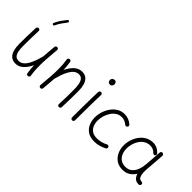

<svg xmlns="http://www.w3.org/2000/svg" viewBox="34 -1670 2505 2505"><g transform="rotate(45 1286.0 -418.0)"><path d="M504.4 -481.9Q494.6 -377.4 489.7 -303.5Q484.9 -229.5 484.9 -172.9Q484.9 -125 488.3 -84.7Q491.7 -44.4 498 -3.9Q500.5 8.3 493.9 15.9Q487.3 23.4 478 25.9Q467.3 28.3 456.8 23.2Q446.3 18.1 444.3 4.4Q439 -28.8 435.8 -61.8Q432.6 -94.7 431.2 -130.4Q410.6 -87.4 383.3 -51.8Q356 -16.1 321.3 5.4Q286.6 26.9 243.7 26.9Q188.5 26.9 156.5 -2.4Q124.5 -31.7 111.3 -79.6Q98.1 -127.4 98.1 -182.6Q98.1 -258.3 99.1 -333Q100.1 -407.7 104.5 -489.3Q105 -499.5 112.3 -507.6Q119.6 -515.6 131.8 -515.6Q145.5 -515.6 152.3 -507.6Q159.2 -499.5 158.7 -488.3Q155.3 -415 154.1 -348.6Q152.8 -282.2 152.8 -203.6Q152.8 -155.3 160.2 -115.2Q167.5 -75.2 188 -51.3Q208.5 -27.3 247.6 -27.3Q286.6 -27.3 316.4 -51.8Q346.2 -76.2 368.4 -116Q390.6 -155.8 406.7 -202.9Q422.9 -250 434.1 -294.9Q434.6 -296.9 435.1 -298.3Q437.5 -338.4 441.4 -385.3Q445.3 -432.1 450.7 -487.3Q451.7 -500.5 460.9 -506.3Q470.2 -512.2 481 -511.2Q490.7 -510.3 498 -502.9Q505.4 -495.6 504.4 -481.9ZM346.7 -859.9Q352.1 -855.5 353 -848.1Q354 -840.8 349.6 -835.4Q322.3 -801.3 298.1 -766.8Q273.9 -732.4 253.4 -687Q250.5 -680.7 243.7 -678Q236.8 -675.3 230.5 -678.2Q224.1 -680.7 221.4 -687.7Q218.8 -694.8 221.7 -701.2Q243.7 -749.5 269.3 -786.1Q294.9 -822.8 322.3 -856.9Q326.7 -862.3 334.2 -863.3Q341.8 -864.3 346.7 -859.9Z M673.3 -6.8Q683.1 -111.3 688 -185.1Q692.9 -258.8 692.9 -315.9Q692.9 -363.8 689.7 -403.8Q686.5 -443.8 679.7 -484.4Q677.7 -497.1 684.1 -504.6Q690.4 -512.2 699.7 -514.6Q710.4 -517.1 720.9 -512Q731.4 -506.8 733.4 -493.2Q738.8 -460 742.2 -427.2Q745.6 -394.5 746.6 -358.9Q767.6 -401.9 794.9 -437.3Q822.3 -472.7 857.2 -494.1Q892.1 -515.6 935.5 -515.6Q990.2 -515.6 1021.7 -486.3Q1053.2 -457 1066.4 -409.2Q1079.6 -361.3 1079.6 -306.2Q1079.6 -231 1078.6 -156Q1077.6 -81.1 1073.7 0.5Q1073.2 10.7 1065.9 18.8Q1058.6 26.9 1045.9 26.9Q1032.7 26.9 1025.6 18.8Q1018.6 10.7 1019 0Q1022.9 -73.7 1023.9 -137.7Q1024.9 -201.7 1024.9 -266.6Q1024.9 -319.8 1017.8 -364Q1010.7 -408.2 990.2 -434.8Q969.7 -461.4 930.2 -461.4Q891.6 -461.4 861.8 -437Q832 -412.6 809.8 -372.8Q787.6 -333 771.5 -285.9Q755.4 -238.8 743.7 -193.8L743.2 -192.4Q740.7 -151.9 736.8 -104.7Q732.9 -57.6 727.5 -1.5Q726.1 11.7 716.8 17.6Q707.5 23.4 697.3 22.5Q687.5 21.5 679.9 14.2Q672.4 6.8 673.3 -6.8Z M1266.6 -694.8Q1266.6 -711.9 1279.3 -725.3Q1292 -738.8 1311.5 -738.8Q1333 -738.8 1342 -724.1Q1351.1 -709.5 1351.1 -698.2Q1351.1 -681.6 1340.1 -666.5Q1329.1 -651.4 1309.1 -651.4Q1285.2 -651.4 1275.9 -667.5Q1266.6 -683.6 1266.6 -694.8ZM1298.8 -501.5Q1310.1 -501 1317.6 -492.4Q1325.2 -483.9 1324.7 -472.7Q1323.2 -438.5 1322 -390.1Q1320.8 -341.8 1320.1 -286.9Q1319.3 -231.9 1318.8 -177.7Q1318.4 -123.5 1318.1 -77.1Q1317.9 -30.8 1317.9 0Q1317.9 11.2 1309.6 19Q1301.3 26.9 1290 26.9Q1278.8 26.9 1271 19Q1263.2 11.2 1263.2 0Q1263.2 -30.8 1263.4 -77.4Q1263.7 -124 1264.2 -178.2Q1264.6 -232.4 1265.6 -287.6Q1266.6 -342.8 1267.8 -391.8Q1269 -440.9 1270.5 -475.6Q1271 -486.8 1279.3 -494.4Q1287.6 -502 1298.8 -501.5Z M1859.9 -425.3Q1853 -417 1841.6 -416Q1830.1 -415 1821.8 -422.4Q1800.3 -440.9 1775.4 -451.4Q1750.5 -461.9 1720.2 -461.9Q1676.3 -461.9 1640.9 -439.5Q1605.5 -417 1580.3 -379.4Q1555.2 -341.8 1541.5 -296.6Q1527.8 -251.5 1527.8 -206.1Q1527.8 -160.6 1543.5 -121.6Q1559.1 -82.5 1593.8 -58.6Q1628.4 -34.7 1685.5 -34.7Q1729 -34.7 1767.3 -45.7Q1805.7 -56.6 1838.4 -74.7Q1848.6 -78.6 1859.1 -73.5Q1869.6 -68.4 1873 -58.1Q1877 -47.4 1871.8 -37.4Q1866.7 -27.3 1856.4 -23.4Q1817.9 -3.9 1777.3 7.8Q1736.8 19.5 1689 19.5Q1613.8 19.5 1565.9 -12.5Q1518.1 -44.4 1495.4 -96.4Q1472.7 -148.4 1472.7 -208.5Q1472.7 -262.7 1489.7 -317.1Q1506.8 -371.6 1539.1 -416.7Q1571.3 -461.9 1616.9 -489Q1662.6 -516.1 1719.2 -516.1Q1759.8 -516.1 1794.2 -502.2Q1828.6 -488.3 1856.9 -463.4Q1865.2 -456.5 1866.2 -445.1Q1867.2 -433.6 1859.9 -425.3Z M2208.5 -34.7Q2266.1 -34.7 2302 -65.4Q2337.9 -96.2 2356.4 -146.7Q2375 -197.3 2379.4 -257.3L2396.5 -484.9Q2397.5 -496.1 2406 -502.9Q2414.6 -509.8 2425.3 -508.3Q2436.5 -506.8 2444.3 -497.8Q2452.1 -488.8 2451.2 -478L2434.1 -250Q2433.1 -235.4 2431.2 -221.2Q2429.7 -201.7 2429.4 -181.4Q2429.2 -161.1 2430.2 -143.1Q2432.6 -105 2445.8 -77.4Q2459 -49.8 2502 -47.9Q2509.8 -45.9 2516.1 -40Q2522.5 -34.2 2522.9 -22Q2522.9 -10.7 2514.9 -2.9Q2506.8 4.9 2495.6 4.9Q2447.8 4.9 2422.1 -20.3Q2396.5 -45.4 2385.7 -83.5Q2358.4 -37.1 2314.5 -8.8Q2270.5 19.5 2208.5 19.5Q2144 19.5 2097.4 -11.2Q2050.8 -42 2025.1 -93.5Q1999.5 -145 1997.1 -206.5Q1995.1 -261.2 2011.2 -315.9Q2027.3 -370.6 2059.6 -416Q2091.8 -461.4 2138.7 -488.8Q2185.5 -516.1 2245.1 -516.1Q2289.1 -516.1 2322.8 -498.3Q2356.4 -480.5 2381.8 -452.6Q2389.2 -443.8 2387.9 -432.6Q2386.7 -421.4 2378.4 -415Q2369.6 -408.7 2358.2 -410.6Q2346.7 -412.6 2339.8 -421.9Q2324.7 -438.5 2300.8 -450.2Q2276.9 -461.9 2245.6 -461.9Q2198.2 -461.9 2161.6 -439.2Q2125 -416.5 2100.1 -378.9Q2075.2 -341.3 2063 -296.1Q2050.8 -251 2052.2 -206.1Q2054.7 -158.2 2073 -119.1Q2091.3 -80.1 2125.5 -57.4Q2159.7 -34.7 2208.5 -34.7Z"/></g></svg>

Font: Mikhak-DS2-FD Light
Style: Regular
Weight: 300
Designer: Amin Abedi
Version: Version 3.2